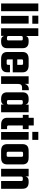

<svg xmlns="http://www.w3.org/2000/svg" viewBox="1352 -2061 709 3453"><g transform="rotate(90 1706.5 -334.5)"><path d="M181 0H42V-669H181Z M262 -561V-669H407V-561ZM404 0H265V-495H404Z M705 -495H730Q847 -495 847 -385V-111Q847 0 730 0H705Q639 0 625 -56V0H488V-669H627V-446Q642 -495 705 -495ZM707 -130V-365Q707 -379 701 -384.5Q695 -390 680 -390H656Q627 -390 627 -358V-137Q627 -105 656 -105H680Q707 -105 707 -130Z M1041 -495H1154Q1281 -495 1281 -384V-209H1048V-124Q1048 -111 1054 -105.5Q1060 -100 1075 -100H1120Q1134 -100 1140 -106Q1146 -112 1146 -126V-159H1280V-111Q1280 0 1153 0H1041Q915 0 915 -111V-384Q915 -495 1041 -495ZM1048 -291H1147V-371Q1147 -384 1141 -389.5Q1135 -395 1121 -395H1075Q1060 -395 1054 -389.5Q1048 -384 1048 -371Z M1585 -498H1602V-377H1553Q1490 -377 1490 -307V0H1351V-495H1488V-424Q1496 -457 1521 -477.5Q1546 -498 1585 -498Z M1862 -495H1999V0H1860V-49Q1845 0 1781 0H1757Q1640 0 1640 -111V-384Q1640 -495 1757 -495H1781Q1848 -495 1862 -439ZM1807 -105H1830Q1860 -105 1860 -137V-358Q1860 -390 1830 -390H1807Q1780 -390 1780 -365V-130Q1780 -105 1807 -105Z M2302 -390H2237V-131Q2237 -107 2264 -107H2302V0H2224Q2098 0 2098 -111V-390H2046V-495H2098V-587H2237V-495H2302Z M2351 -561V-669H2496V-561ZM2493 0H2354V-495H2493Z M2695 -495H2814Q2880 -495 2908.5 -466.5Q2937 -438 2937 -384V-111Q2937 -57 2908.5 -28.5Q2880 0 2814 0H2695Q2629 0 2600.5 -28.5Q2572 -57 2572 -111V-384Q2572 -438 2600.5 -466.5Q2629 -495 2695 -495ZM2800 -125V-370Q2800 -395 2773 -395H2736Q2709 -395 2709 -370V-125Q2709 -100 2736 -100H2773Q2800 -100 2800 -125Z M3233 -495H3258Q3375 -495 3375 -384V0H3235V-365Q3235 -390 3208 -390H3184Q3155 -390 3155 -358V0H3016V-495H3153V-439Q3167 -495 3233 -495Z"/></g></svg>

Font: Teko SemiBold
Style: Regular
Weight: 600
Designer: Manushi Parikh, Jonny Pinhorn
Foundry: Indian Type Foundry
Version: Version 1.106;PS 1.0;hotconv 1.0.78;makeotf.lib2.5.61930; tt